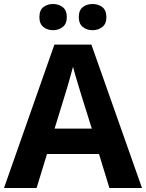

<svg xmlns="http://www.w3.org/2000/svg" viewBox="-20 -940 730 960"><path d="M527 0 475 -170H215L163 0H0L252 -717H437L690 0ZM387 -463Q382 -480 374 -506Q366 -532 358 -559Q350 -586 345 -606Q340 -586 331.5 -556.5Q323 -527 315.5 -500.5Q308 -474 304 -463L253 -297H439ZM177 -854Q177 -889 197 -904.5Q217 -920 245 -920Q273 -920 293.5 -904.5Q314 -889 314 -854Q314 -821 293.5 -805Q273 -789 245 -789Q217 -789 197 -805Q177 -821 177 -854ZM374 -854Q374 -889 394 -904.5Q414 -920 443 -920Q471 -920 491.5 -904.5Q512 -889 512 -854Q512 -821 491.5 -805Q471 -789 443 -789Q414 -789 394 -805Q374 -821 374 -854Z"/></svg>

Font: Noto Sans Tai Tham
Style: Bold
Weight: 700
Designer: Monotype Design Team 2013. Revised by David WIlliams 2020
Foundry: Monotype Imaging Inc.
Version: Version 2.002; ttfautohint (v1.8.4.7-5d5b)